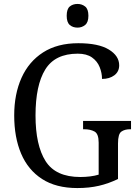

<svg xmlns="http://www.w3.org/2000/svg" viewBox="-20 -943 703 973"><path d="M372 10Q264 10 193 -36Q122 -82 87 -164.5Q52 -247 52 -358Q52 -466 89 -548.5Q126 -631 198.5 -677.5Q271 -724 377 -724Q479 -724 531.5 -692Q584 -660 584 -612Q584 -580 559.5 -561.5Q535 -543 497 -543Q497 -573 485 -603Q473 -633 446 -652Q419 -671 374 -671Q259 -671 209.5 -591Q160 -511 160 -358Q160 -207 211 -126.5Q262 -46 387 -46Q412 -46 436.5 -49Q461 -52 480 -58V-220Q480 -265 459 -276.5Q438 -288 407 -288H401V-330H644V-288H639Q612 -288 595 -276Q578 -264 578 -216V-36Q531 -13 481.5 -1.5Q432 10 372 10ZM373 -803Q349 -803 333.5 -816.5Q318 -830 318 -863Q318 -897 333.5 -910Q349 -923 373 -923Q395 -923 411.5 -910Q428 -897 428 -863Q428 -830 411.5 -816.5Q395 -803 373 -803Z"/></svg>

Font: Noto Serif SemiCondensed
Style: Regular
Weight: 400
Width: 4
Designer: Monotype Design Team
Foundry: Monotype Imaging Inc.
Version: Version 2.013